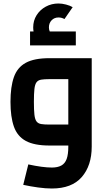

<svg xmlns="http://www.w3.org/2000/svg" viewBox="-20 -833 615 1099"><path d="M277 246Q241 246 197.5 240Q154 234 113 225L142 108Q183 117 217 121.5Q251 126 277 126Q310 126 331 114.5Q352 103 361.5 77Q371 51 371 6V-423L445 -380H263Q233 -380 215.5 -377Q198 -374 189 -362Q180 -350 177 -323.5Q174 -297 174 -250Q174 -203 177 -176.5Q180 -150 189 -138Q198 -126 215.5 -123Q233 -120 263 -120H371V0H263Q176 0 127.5 -26.5Q79 -53 59.5 -108.5Q40 -164 40 -250Q40 -336 59.5 -391.5Q79 -447 127.5 -473.5Q176 -500 263 -500H505V6Q505 115 448 180.5Q391 246 277 246ZM212 -575Q191 -601 180.5 -625Q170 -649 170 -676Q170 -715 189.5 -746Q209 -777 242 -795Q275 -813 315 -813Q335 -813 358 -807Q381 -801 396 -792L349 -724Q333 -733 315 -733Q291 -733 275.5 -717Q260 -701 260 -676Q260 -652 280 -628ZM152 -573V-653H414V-573Z"/></svg>

Font: Titillium Web
Style: Bold
Weight: 700
Designer: Mohamed Gaber, Accademia di Belle Arti di Urbino
Foundry: Kief Type Foundry, Accademia di Belle Arti di Urbino
Version: Version 3.000